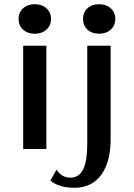

<svg xmlns="http://www.w3.org/2000/svg" viewBox="-20 -707 636 911"><path d="M68 -617Q68 -648 89.5 -667.5Q111 -687 145 -687Q179 -687 200.5 -667.5Q222 -648 222 -617Q222 -586 200.5 -566.5Q179 -547 145 -547Q111 -547 89.5 -566.5Q68 -586 68 -617ZM90 -490H200V0H90ZM374 -617Q374 -648 395 -667.5Q416 -687 450 -687Q484 -687 505.5 -667.5Q527 -648 527 -617Q527 -586 505.5 -566.5Q484 -547 450 -547Q416 -547 395 -566.5Q374 -586 374 -617ZM219 150 248 98Q273 136 314 136Q355 136 374.5 97Q394 58 394 -26V-490H505V-49Q505 62 460 123Q415 184 332 184Q261 184 219 150Z"/></svg>

Font: Fahkwang Medium
Style: Regular
Weight: 500
Version: Version 1.000; ttfautohint (v1.6)